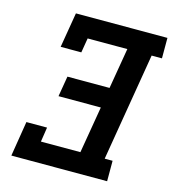

<svg xmlns="http://www.w3.org/2000/svg" viewBox="-109 -825 824 916"><g transform="rotate(15 302.5 -367.5)"><path d="M31 0 59 -173H161L150 -101H345L384 -332H175L192 -433H400L434 -634H238L226 -562H124L153 -735H605V-634H554L465 -101H504V0Z"/></g></svg>

Font: Iosevka Curly Slab Extended
Style: Bold Italic
Weight: 700
Width: 7
Italic angle: -9°
Monospace: yes
Designer: Belleve Invis
Foundry: Belleve Invis
Version: Version 11.0.0; ttfautohint (v1.8.3)